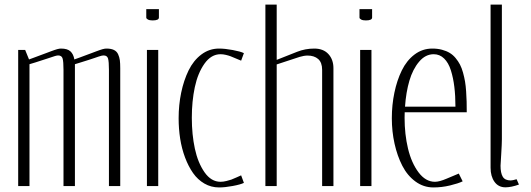

<svg xmlns="http://www.w3.org/2000/svg" viewBox="-20 -820 2341 846"><path d="M60.1 0V-600.1H90.8L107.9 -558.1L127.9 -565.4Q142.1 -570.8 158.7 -576.9Q175.3 -583 184.3 -586.4Q193.4 -589.8 203.9 -593.8Q214.4 -597.7 220 -599.6Q225.6 -601.6 231.7 -603.3Q237.8 -605 241.7 -605.5Q245.6 -606 249 -606Q276.9 -606 290.3 -593.8Q303.7 -581.5 307.6 -558.1L328.1 -565.4Q342.3 -570.8 358.9 -576.9Q375.5 -583 384.5 -586.4Q393.6 -589.8 404.1 -593.8Q414.6 -597.7 420.2 -599.6Q425.8 -601.6 431.9 -603.3Q438 -605 441.9 -605.5Q445.8 -606 449.2 -606Q469.2 -606 481.9 -599.9Q494.6 -593.8 500.5 -580.8Q506.3 -567.9 508.1 -554.4Q509.8 -541 509.8 -519.5V0H460V-512.2Q460 -548.3 456.1 -562Q452.1 -575.7 436.5 -575.7Q433.1 -575.7 428.2 -574.7Q423.3 -573.7 414.8 -570.8Q406.2 -567.9 397 -564.7Q387.7 -561.5 370.4 -555.9Q353 -550.3 335.4 -544.9L310.1 -537.1V0H259.8V-512.2Q259.8 -548.3 255.9 -562Q252 -575.7 236.3 -575.7Q231 -575.7 221.9 -573Q212.9 -570.3 187 -561.5Q161.1 -552.7 135.7 -544.9L109.9 -537.1V0Z M624.5 -779.8H680.2V-742.7Q680.2 -730 652.3 -730Q639.2 -730 631.8 -733.9Q624.5 -737.8 624.5 -742.7ZM627.4 -600.1H677.2V0H627.4Z M1054.7 -585.9 1042.5 -552.7Q1033.7 -556.2 1019 -562.5Q1004.4 -568.8 996.1 -572Q987.8 -575.2 975.6 -578.1Q963.4 -581.1 951.7 -581.1Q910.6 -581.1 881.1 -539.6Q851.6 -498 838.4 -436Q825.2 -374 825.2 -300.8Q825.2 -227.5 838.6 -165Q852.1 -102.5 881.3 -60.8Q910.6 -19 951.7 -19Q963.9 -19 977.8 -22.5Q991.7 -25.9 999.3 -28.6Q1006.8 -31.2 1022.9 -38.6Q1039.1 -45.9 1042.5 -47.4L1054.7 -14.2Q1039.6 -6.8 1005.4 -0.5Q971.2 5.9 945.3 5.9Q910.2 5.9 880.6 -11.2Q851.1 -28.3 830.6 -57.6Q810.1 -86.9 795.4 -126Q780.8 -165 773.9 -208.7Q767.1 -252.4 767.1 -298.8Q767.1 -357.4 778.3 -411.6Q789.6 -465.8 811 -509.8Q832.5 -553.7 867.2 -579.8Q901.9 -606 945.3 -606Q971.2 -606 1005.4 -599.6Q1039.6 -593.3 1054.7 -585.9Z M1149.4 0V-799.8H1199.2V-556.2L1289.1 -591.8Q1325.2 -606 1364.7 -606Q1404.8 -606 1427 -581.8Q1449.2 -557.6 1449.2 -519.5V0H1399.4V-512.2Q1399.4 -544.9 1381.8 -560.1Q1364.3 -575.2 1335.4 -575.2Q1319.8 -575.2 1300.3 -569.3L1199.2 -536.1V0Z M1564 -779.8H1619.6V-742.7Q1619.6 -730 1591.8 -730Q1578.6 -730 1571.3 -733.9Q1564 -737.8 1564 -742.7ZM1566.9 -600.1H1616.7V0H1566.9Z M2036.6 -325.2H1763.2Q1762.7 -317.4 1762.7 -300.8Q1762.7 -228.5 1777.8 -165.3Q1793 -102.1 1824.2 -60.5Q1855.5 -19 1896.5 -19Q1916 -19 1947.8 -32.7L2001.5 -55.2L2018.6 -21Q1999.5 -11.7 1963.1 -2.9Q1926.8 5.9 1889.6 5.9Q1846.2 5.9 1810.5 -20.3Q1774.9 -46.4 1752.7 -89.6Q1730.5 -132.8 1718.5 -186.8Q1706.5 -240.7 1706.5 -298.8Q1706.5 -357.4 1717.8 -411.6Q1729 -465.8 1750.5 -509.8Q1772 -553.7 1806.6 -579.8Q1841.3 -606 1884.8 -606Q1908.2 -606 1927.5 -600.8Q1946.8 -595.7 1961.4 -586.9Q1976.1 -578.1 1987.5 -564.2Q1999 -550.3 2006.8 -535.4Q2014.6 -520.5 2020.3 -499.8Q2025.9 -479 2029.1 -460.7Q2032.2 -442.4 2033.9 -417.2Q2035.6 -392.1 2036.1 -372.1Q2036.6 -352.1 2036.6 -325.2ZM1986.8 -350.1Q1986.8 -397.9 1981.9 -437.5Q1977.1 -477.1 1966.6 -510.3Q1956.1 -543.5 1936.8 -562.3Q1917.5 -581.1 1891.1 -581.1Q1854.5 -581.1 1826.7 -548.1Q1798.8 -515.1 1783.9 -464.4Q1769 -413.6 1764.6 -350.1Z M2141.6 -799.8H2191.4V-206.1Q2191.4 -187 2188.5 -140.4Q2185.5 -93.8 2185.5 -89.8Q2185.5 -57.6 2195.3 -41.3Q2205.1 -24.9 2230.5 -24.9Q2238.3 -24.9 2256.3 -30.3L2266.6 -6.8Q2232.4 5.4 2207 5.4Q2176.3 5.4 2158.9 -18.8Q2141.6 -43 2141.6 -81.1Z"/></svg>

Font: Reswysokr
Style: Regular
Weight: 500
Version: Version 0.984